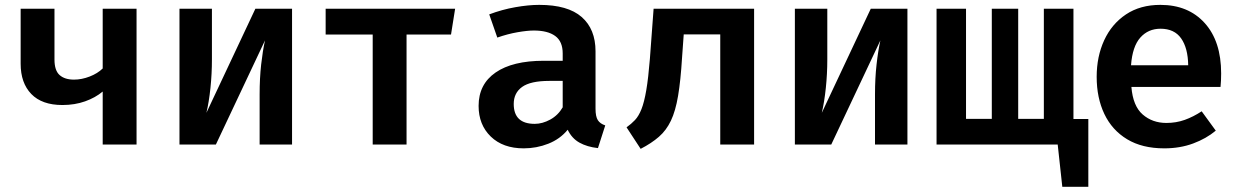

<svg xmlns="http://www.w3.org/2000/svg" viewBox="-20 -578 4963 768"><path d="M526.2 -543.1V0H390.8V-211.8Q361.5 -187.2 320.3 -172.6Q279 -157.9 229.7 -157.9Q147.7 -157.9 105.1 -202.1Q62.6 -246.2 62.6 -323.1V-543.1H197.9V-340Q197.9 -295.9 218.5 -277.7Q239 -259.5 275.9 -259.5Q306.7 -259.5 338.5 -271.8Q370.3 -284.1 390.8 -304.1V-543.1Z M1148.2 -543.1V0H1018.5V-201Q1018.5 -264.6 1024.6 -319.7Q1030.8 -374.9 1040 -416.4L843.6 0H697.9V-543.1H827.7V-340.5Q827.7 -282.6 821.8 -226.2Q815.9 -169.7 805.6 -126.7L1001.5 -543.1Z M1800.5 -543.1 1784.1 -440H1606.2V0H1470.8V-440H1282.6V-543.1Z M2362.1 -143.1Q2362.1 -111.8 2371.3 -97.4Q2380.5 -83.1 2401 -76.4L2371.8 14.4Q2328.7 9.7 2297.9 -7.4Q2267.2 -24.6 2250.8 -59Q2220 -21.5 2173.1 -3.1Q2126.2 15.4 2074.9 15.4Q1991.8 15.4 1943.1 -31.8Q1894.4 -79 1894.4 -154.4Q1894.4 -241 1962.3 -287.9Q2030.3 -334.9 2154.9 -334.9H2230.8V-364.1Q2230.8 -412.3 2200.8 -434.1Q2170.8 -455.9 2115.4 -455.9Q2089.2 -455.9 2049.7 -449Q2010.3 -442.1 1969.2 -427.7L1936.9 -520.5Q1988.7 -540 2041.3 -549.2Q2093.8 -558.5 2136.9 -558.5Q2251.3 -558.5 2306.7 -510Q2362.1 -461.5 2362.1 -372.8ZM2119 -82.6Q2149.7 -82.6 2181 -99.7Q2212.3 -116.9 2230.8 -148.7V-254.4H2177.4Q2102.1 -254.4 2068.5 -230.3Q2034.9 -206.2 2034.9 -162.1Q2034.9 -82.6 2119 -82.6Z M2996.4 -543.1V0H2861V-440.5H2714.9L2708.2 -347.2Q2702.6 -255.4 2692.3 -194.6Q2682.1 -133.8 2663.6 -95.1Q2645.1 -56.4 2615.6 -30.8Q2586.2 -5.1 2542.6 17.4L2486.2 -68.7Q2505.1 -82.1 2520 -97.9Q2534.9 -113.8 2545.9 -141.5Q2556.9 -169.2 2565.1 -217.2Q2573.3 -265.1 2579.5 -342.1L2594.4 -543.1Z M3609.7 -543.1V0H3480V-201Q3480 -264.6 3486.2 -319.7Q3492.3 -374.9 3501.5 -416.4L3305.1 0H3159.5V-543.1H3289.2V-340.5Q3289.2 -282.6 3283.3 -226.2Q3277.4 -169.7 3267.2 -126.7L3463.1 -543.1Z M4333.3 -102.1V169.2H4229.2L4210.8 0H3726.2V-543.1H3844.1V-102.6H3947.2V-543.1H4052.8V-102.6H4155.4V-543.1H4273.8V-102.1Z M4505.6 -230.3Q4511.8 -153.8 4550.8 -120Q4589.7 -86.2 4645.6 -86.2Q4684.6 -86.2 4719 -98.5Q4753.3 -110.8 4786.7 -132.8L4843.1 -55.4Q4805.1 -23.6 4752.6 -4.1Q4700 15.4 4636.9 15.4Q4548.7 15.4 4488.5 -21Q4428.2 -57.4 4397.4 -122.1Q4366.7 -186.7 4366.7 -270.8Q4366.7 -351.8 4396.7 -416.9Q4426.7 -482.1 4483.8 -520.3Q4541 -558.5 4621.5 -558.5Q4733.3 -558.5 4799 -485.6Q4864.6 -412.8 4864.6 -284.1Q4864.6 -254.4 4862.1 -230.3ZM4622.1 -463.1Q4572.8 -463.1 4541.3 -427.7Q4509.7 -392.3 4504.1 -316.9H4732.8Q4731.8 -385.6 4704.6 -424.4Q4677.4 -463.1 4622.1 -463.1Z"/></svg>

Font: Fira Code SemiBold
Style: Regular
Weight: 600
Designer: Carrois Corporate, Edenspiekermann AG, Nikita Prokopov
Foundry: Carrois Corporate, Edenspiekermann AG, Nikita Prokopov
Version: Version 6.002